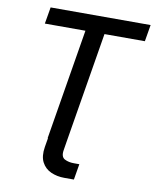

<svg xmlns="http://www.w3.org/2000/svg" viewBox="-99 -803 871 1081"><g transform="rotate(10 336.5 -262.0)"><path d="M321.8 0 313.5 51.3Q307.1 90.3 330.1 102.3Q353 114.3 385.7 113.8H414.1L398.9 204.1H343.8Q301.8 204.1 267.1 188.5Q232.4 172.9 214.8 139.2Q197.3 105.5 206.1 51.8L214.8 0H212.9L317.4 -632.3H85.4L101.6 -727.5H673.3L657.2 -632.3H426.3L321.8 0Z"/></g></svg>

Font: Inter Display Medium
Style: Italic
Weight: 500
Italic angle: -9.39999°
Designer: Rasmus Andersson
Foundry: rsms
Version: Version 4.000;git-a52131595